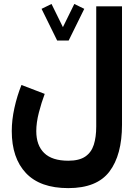

<svg xmlns="http://www.w3.org/2000/svg" viewBox="-20 -717 709 979"><path d="M271.5 -510.3 191.9 -671.9 242.7 -696.8 300.8 -578.6 358.9 -696.8 409.7 -671.9 330.1 -510.3ZM602.1 -81.1Q602.1 73.2 538.1 157.7Q474.1 242.2 328.1 242.2Q184.6 242.2 112.3 165.5Q40 88.9 40 -48.8Q40 -105.5 53.5 -166.5Q66.9 -227.5 89.4 -283.7L208 -238.3Q191.4 -194.3 178.2 -143.1Q165 -91.8 165 -48.3Q165 23.9 205.3 63.2Q245.6 102.5 328.1 102.5Q383.8 102.5 414.8 81.3Q445.8 60.1 458.3 21Q470.7 -18.1 470.7 -72.3V-684.6H602.1Z"/></svg>

Font: Vazirmatn RD FD ExtraBold
Style: Regular
Weight: 800
Designer: Saber Rastikerdar
Foundry: Saber Rastikerdar
Version: Version 33.003